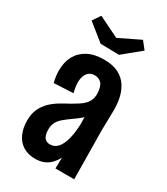

<svg xmlns="http://www.w3.org/2000/svg" viewBox="-175 -765 738 851"><g transform="rotate(30 193.5 -340.0)"><path d="M248 0 250 -96 243 -378Q242 -415 228.5 -430Q215 -445 193 -445Q169 -445 156 -427.5Q143 -410 143 -381Q143 -369 145 -356Q147 -343 151 -329L52 -324Q48 -340 46 -355Q44 -370 44 -384Q44 -427 61 -458.5Q78 -490 111.5 -508Q145 -526 194 -526Q240 -526 269.5 -510.5Q299 -495 315.5 -468.5Q332 -442 338 -410Q344 -378 343 -345L341 -250L344 0ZM148 8Q111 8 85 -8.5Q59 -25 46 -54.5Q33 -84 33 -121Q33 -156 44.5 -181Q56 -206 75 -224.5Q94 -243 117.5 -257Q141 -271 164 -283Q181 -293 196 -302.5Q211 -312 221.5 -323Q232 -334 237.5 -347.5Q243 -361 243 -378L290 -354Q287 -320 273 -296Q259 -272 239.5 -255.5Q220 -239 199 -225Q181 -212 166 -199.5Q151 -187 142.5 -171.5Q134 -156 134 -134Q134 -118 138 -105.5Q142 -93 151 -86.5Q160 -80 173 -80Q196 -80 212 -97.5Q228 -115 237.5 -152.5Q247 -190 247 -247L286 -301Q286 -232 280 -175Q274 -118 258.5 -77Q243 -36 216 -14Q189 8 148 8ZM240 -577 145 -579 59 -648 86 -688 192 -636 299 -688 329 -650Z"/></g></svg>

Font: Truculenta
Style: Bold
Weight: 700
Designer: Ivan Castro, Eva Sanz & Omnibus-Type Team
Foundry: Omnibus-Type
Version: Version 1.002